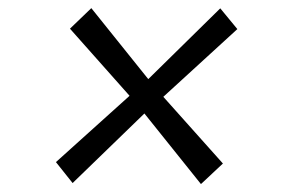

<svg xmlns="http://www.w3.org/2000/svg" viewBox="-20 -549 709 472"><path d="M474 -96.5 335 -270 158.5 -99 117.5 -150.5 298.5 -313.5 152 -478.5 204.5 -529 344.5 -354.5 521.5 -528.5 563.5 -477.5 381.5 -311 528 -147Z"/></svg>

Font: Merriweather 48pt
Style: Italic
Weight: 400
Italic angle: -7.8°
Version: Version 2.101